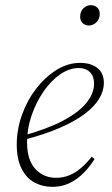

<svg xmlns="http://www.w3.org/2000/svg" viewBox="-20 -713 436 745"><path d="M183 12Q145 12 113.5 -5Q82 -22 63.5 -59Q45 -96 45 -152Q45 -210 65 -266.5Q85 -323 120 -368.5Q155 -414 199 -441.5Q243 -469 291 -469Q332 -469 357.5 -449.5Q383 -430 383 -391Q383 -360 364.5 -329.5Q346 -299 308 -270.5Q270 -242 211 -216.5Q152 -191 71 -170L68 -186Q162 -212 223 -244Q284 -276 314.5 -313Q345 -350 345 -389Q345 -417 329 -433Q313 -449 286 -449Q249 -449 213.5 -424.5Q178 -400 149 -358Q120 -316 102.5 -265Q85 -214 85 -161Q85 -92 117 -57.5Q149 -23 198 -23Q226 -23 250.5 -33.5Q275 -44 296.5 -63Q318 -82 336 -105L347 -96Q332 -72 314 -52Q296 -32 275.5 -17.5Q255 -3 232 4.5Q209 12 183 12ZM325 -614Q311 -614 301 -623Q291 -632 291 -648Q291 -669 304 -681Q317 -693 332 -693Q347 -693 357 -684Q367 -675 367 -659Q367 -639 354 -626.5Q341 -614 325 -614Z"/></svg>

Font: Source Serif 4 48pt Light
Style: Italic
Weight: 300
Italic angle: -12°
Designer: Frank Grießhammer
Foundry: Adobe Systems Incorporated
Version: Version 4.004;hotconv 1.0.116;makeotfexe 2.5.65601